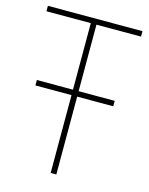

<svg xmlns="http://www.w3.org/2000/svg" viewBox="-109 -784 662 853"><g transform="rotate(15 221.5 -357.0)"><path d="M208 0V-358H42V-383H208V-689H4V-714H439V-689H234V-383H400V-358H234V0Z"/></g></svg>

Font: Noto Sans SemiCondensed Thin
Style: Regular
Weight: 100
Width: 4
Designer: Monotype Design Team
Foundry: Monotype Imaging Inc.
Version: Version 2.013; ttfautohint (v1.8.4.7-5d5b)